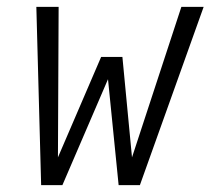

<svg xmlns="http://www.w3.org/2000/svg" viewBox="-20 -540 640 560"><path d="M162 0H100L86 -520H151L149 -81L275 -374H337L365 -81L509 -520H574L388 0H326L295 -309Z"/></svg>

Font: Iosevka Light Extended Oblique
Style: Regular
Weight: 300
Width: 7
Italic angle: -9°
Monospace: yes
Designer: Belleve Invis
Foundry: Belleve Invis
Version: Version 32.5.0; ttfautohint (v1.8.4)